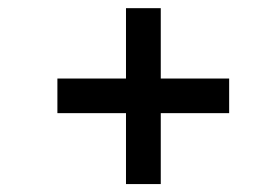

<svg xmlns="http://www.w3.org/2000/svg" viewBox="-20 -492 667 477"><path d="M122.6 -296.9H293V-471.7H379.4V-296.9H549.3V-210.9H379.4V-34.7H293V-210.9H122.6Z"/></svg>

Font: Atomic Age
Style: Regular
Weight: 400
Version: Version 1.007; ttfautohint (v1.4.1) -l 6 -r 46 -G 0 -x 0 -H 